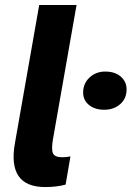

<svg xmlns="http://www.w3.org/2000/svg" viewBox="-20 -740 527 769"><path d="M40 -167.8 137 -720H286.6L192.2 -182.8Q185 -141 192.3 -125.6Q199.6 -110.2 228.8 -110.2Q246.4 -110.2 262.2 -113.6L242.8 -0.6Q206.8 9.2 160.8 9.2Q84.6 9.2 54.3 -35Q24 -79.2 40 -167.8ZM313 -369.4Q313 -405.6 338.5 -429.5Q364 -453.4 401.6 -453.4Q440.4 -453.4 463.7 -433.2Q487 -413 487 -382Q487 -345.2 461.4 -322.8Q435.8 -300.4 397.6 -300.4Q359.4 -300.4 336.2 -319.7Q313 -339 313 -369.4Z"/></svg>

Font: Fixel Italic Variable Display Thin
Style: Italic
Weight: 100
Italic angle: -10°
Designer: AlfaBravo + MacPaw
Foundry: Kyrylo Tkachov, Marchela Mozhyna, Serhii Makarenko, Maria Weinstein, Zakhar Kryvoshyya
Version: Version 1.210;Glyphs 3.2 (3217)